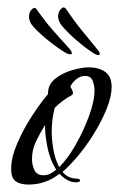

<svg xmlns="http://www.w3.org/2000/svg" viewBox="-20 -488 320 516"><path d="M57 8Q35 8 22.5 -0.5Q10 -9 10 -34Q10 -65 26.5 -103Q43 -141 66 -176.5Q89 -212 109 -235V-237Q109 -261 128.5 -276.5Q148 -292 174 -299.5Q200 -307 219 -307Q245 -307 262.5 -295Q280 -283 280 -254Q280 -229 267 -196.5Q254 -164 233.5 -130.5Q213 -97 190 -69.5Q167 -42 148 -26Q163 -8 187 -8Q189 -8 192 -7Q195 -6 195 -4Q195 0 191.5 1Q188 2 185 2Q172 2 160.5 -4.5Q149 -11 140 -21Q103 8 57 8ZM139 -39Q161 -60 182.5 -97.5Q204 -135 219 -175.5Q234 -216 234 -246Q234 -258 229 -271Q224 -284 208 -284Q196 -284 185 -275Q174 -266 169 -255Q171 -252 173.5 -247Q176 -242 176 -238Q176 -234 174 -233Q161 -226 149.5 -217.5Q138 -209 127 -198Q123 -183 121 -167Q119 -151 119 -135Q119 -112 123.5 -86Q128 -60 139 -39ZM97 -17Q107 -17 115.5 -21.5Q124 -26 131 -32Q115 -57 108 -90Q101 -123 101 -152Q88 -131 77 -108.5Q66 -86 66 -60Q66 -45 72.5 -31Q79 -17 97 -17ZM244 -340Q240 -340 233 -344Q211 -358 187 -378.5Q163 -399 146 -419Q136 -432 136 -445Q137 -456 142.5 -462.5Q148 -469 152 -468L156 -466Q179 -432 199 -407.5Q219 -383 241 -356Q248 -348 248 -343Q248 -340 244 -340ZM169 -342Q166 -342 158 -345Q135 -359 110.5 -378.5Q86 -398 69 -417Q58 -429 58 -443Q58 -454 63.5 -460.5Q69 -467 73 -467L77 -465Q100 -432 121 -408Q142 -384 166 -358Q173 -350 173 -345Q173 -342 169 -342Z"/></svg>

Font: Bonheur Royale
Style: Regular
Weight: 400
Designer: Robert E. Leuschke
Foundry: Robert E. Leuschke
Version: Version 1.010; ttfautohint (v1.8.3)